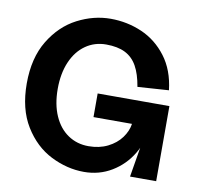

<svg xmlns="http://www.w3.org/2000/svg" viewBox="-81 -802 951 904"><g transform="rotate(10 395.0 -350.0)"><path d="M40 -348Q40 -470 90.5 -553Q141 -636 218.5 -676Q296 -716 377 -716Q456 -716 526.5 -685.5Q597 -655 645.5 -591Q694 -527 705 -432L556 -422Q546 -482 525 -519.5Q504 -557 468 -575Q432 -593 377 -593Q322 -593 279 -563Q236 -533 212 -477.5Q188 -422 188 -348Q188 -274 212 -219.5Q236 -165 279 -136Q322 -107 377 -107Q429 -107 469 -127Q509 -147 532.5 -179Q556 -211 561 -246H377V-359H720V0H595L636 -246H646Q641 -176 605 -116Q569 -56 509.5 -20Q450 16 377 16Q296 16 218.5 -23Q141 -62 90.5 -144Q40 -226 40 -348Z"/></g></svg>

Font: Uncut Sans VF
Style: Regular
Weight: 400
Designer: Kasper Nordkvist
Foundry: Uncut Type
Version: Version 1.100;FEAKit 1.0